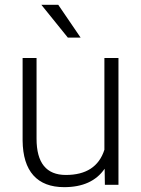

<svg xmlns="http://www.w3.org/2000/svg" viewBox="-20 -770 589 800"><path d="M74.2 -184.6V-528.3H132.3V-191.9Q132.3 -41 254.4 -41Q381.3 -41 415 -146V-528.3H473.6V0H417L416 -66.9Q363.3 9.8 247.6 9.8Q163.1 9.8 119.1 -39.3Q75.2 -88.4 74.2 -184.6ZM152.3 -750H222.7L315.9 -613.3H262.7Z"/></svg>

Font: Roboto Light
Style: Regular
Weight: 300
Designer: Google
Version: Version 2.137; 2017